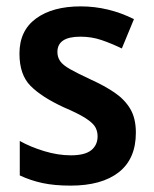

<svg xmlns="http://www.w3.org/2000/svg" viewBox="-20 -572 482 602"><path d="M406 -156Q406 -74 352.5 -32Q299 10 201 10Q151 10 113.5 2Q76 -6 42 -22V-130Q76 -111 119 -98Q162 -85 202 -85Q246 -85 266 -101Q286 -117 286 -145Q286 -160 279 -173Q272 -186 249 -201Q226 -216 179 -236Q110 -268 75.5 -303Q41 -338 41 -404Q41 -476 93 -514Q145 -552 233 -552Q320 -552 400 -512L362 -420Q329 -436 298 -446.5Q267 -457 232 -457Q160 -457 160 -409Q160 -393 168.5 -380.5Q177 -368 200 -355Q223 -342 266 -322Q308 -303 339.5 -281.5Q371 -260 388.5 -230.5Q406 -201 406 -156Z"/></svg>

Font: Noto Sans Sinhala SemiCondensed SemiBold
Style: Regular
Weight: 600
Width: 4
Designer: Jelle Bosma - Monotype Design Team
Foundry: Monotype Imaging Inc.
Version: Version 2.006; ttfautohint (v1.8.4.7-5d5b)